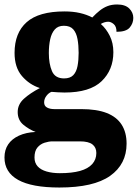

<svg xmlns="http://www.w3.org/2000/svg" viewBox="-27 -601 616 857"><path d="M238 236Q115 236 54 202Q-7 168 -7 102Q-7 68 9.5 43.5Q26 19 57.5 4.5Q89 -10 132 -12Q103 -23 77.5 -44Q52 -65 52 -101Q52 -135 79.5 -160Q107 -185 151 -208Q104 -223 71 -261.5Q38 -300 38 -365Q38 -454 92 -502Q146 -550 261 -550Q299 -550 329.5 -543Q360 -536 385 -523Q402 -541 418.5 -554Q435 -567 453.5 -574Q472 -581 496 -581Q532 -581 550 -563Q568 -545 568 -521Q568 -497 552 -478Q536 -459 493 -459Q493 -483 480.5 -493.5Q468 -504 456 -504Q447 -504 438 -501Q429 -498 423 -494Q447 -473 463 -441Q479 -409 479 -368Q479 -289 426.5 -238.5Q374 -188 261 -188Q251 -188 231.5 -189Q212 -190 203 -191Q191 -187 180.5 -173.5Q170 -160 170 -144Q170 -128 183 -121Q196 -114 215 -114H335Q405 -114 449.5 -96.5Q494 -79 516 -44.5Q538 -10 538 40Q538 132 464.5 184Q391 236 238 236ZM240 172Q294 172 330 162Q366 152 384.5 131.5Q403 111 403 82Q403 57 385.5 43.5Q368 30 330 30H207Q191 30 172 36Q153 42 140 57.5Q127 73 127 102Q127 126 141 141.5Q155 157 181 164.5Q207 172 240 172ZM259 -251Q286 -251 300 -265.5Q314 -280 319 -306Q324 -332 324 -365Q324 -399 319 -426.5Q314 -454 300 -470Q286 -486 258 -486Q232 -486 217.5 -469.5Q203 -453 197 -425.5Q191 -398 191 -364Q191 -316 205 -283.5Q219 -251 259 -251Z"/></svg>

Font: Noto Serif Armenian ExtraBold
Style: Regular
Weight: 800
Version: Version 2.007